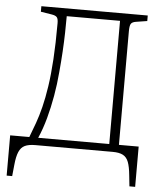

<svg xmlns="http://www.w3.org/2000/svg" viewBox="-58 -752 830 969"><g transform="rotate(5 357.0 -267.5)"><path d="M12 166V-38H109Q123 -74 136.5 -111.5Q150 -149 161.5 -195Q173 -241 182 -301Q191 -361 196 -440Q201 -519 201 -623Q201 -645 194 -653Q187 -661 168 -664L112 -673V-701H651V-673L594 -664Q575 -661 569 -651Q563 -641 563 -613V-38H663V166H634L628 109Q624 68 615 44Q606 20 587 10Q568 0 535 0H143Q109 0 89.5 9.5Q70 19 60 42.5Q50 66 46 107L40 166ZM154 -38H514V-662H244Q244 -624 243 -578Q242 -532 239 -481.5Q236 -431 231 -377Q226 -316 215.5 -256Q205 -196 190 -141Q175 -86 154 -38Z"/></g></svg>

Font: Literata ExtraLight
Style: Regular
Weight: 250
Designer: Latin by Veronika Burian and Jose Scaglione. Greek by Irene Vlachou. Cyrillic by Vera Evstafieva.
Foundry: TypeTogether
Version: Version 3.103;gftools[0.9.29]